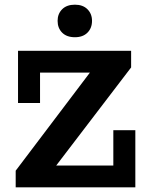

<svg xmlns="http://www.w3.org/2000/svg" viewBox="-20 -800 632 820"><path d="M47 0V-71L364 -490H151V-360H57V-583H540V-512L220 -93H464V-244H558V0ZM300 -641Q265 -641 245.5 -660.5Q226 -680 226 -711Q226 -741 245.5 -760.5Q265 -780 300 -780Q334 -780 353.5 -760.5Q373 -741 373 -711Q373 -680 353.5 -660.5Q334 -641 300 -641Z"/></svg>

Font: Rokkitt SemiBold
Style: Bold
Weight: 700
Version: Version 3.103